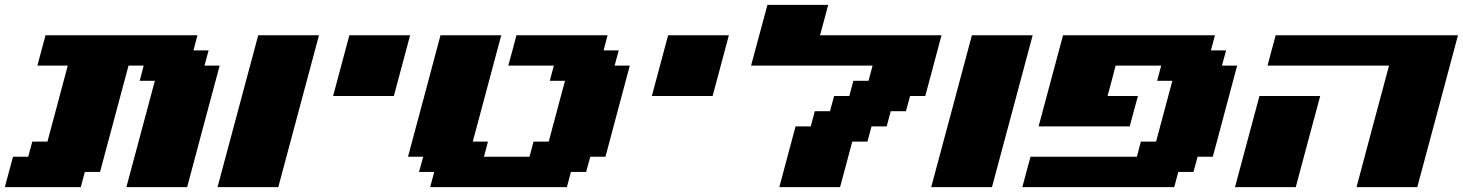

<svg xmlns="http://www.w3.org/2000/svg" viewBox="-20 -770 6019 790"><path d="M500 0H750Q772 -83 816.7 -250Q861.3 -417 883.8 -500H821.3L838.4 -562.5H775.9L792.5 -625H167.5Q161.6 -604 150.4 -562.3Q139.2 -520.5 133.8 -500H258.8L175.3 -187.5H112.8L96.2 -125H33.7Q27.8 -104 16.6 -62.5Q5.4 -21 0 0H312.5L329.1 -62.5H391.6L508.8 -500H571.3L554.7 -437.5H617.2Z M875 0H1125Q1152.8 -104 1208.7 -312.3Q1264.6 -520.5 1292.5 -625H1042.5Q1014.6 -520.5 958.7 -312.3Q902.8 -104 875 0Z M1350.6 -375H1600.6Q1611.8 -416.5 1634 -500Q1656.2 -583.5 1667.5 -625H1417.5Q1406.2 -583.5 1384 -500Q1361.8 -416.5 1350.6 -375Z M1750 0H2312.5L2329.1 -62.5H2391.6L2408.7 -125H2471.2Q2487.8 -187.5 2521.2 -312.5Q2554.7 -437.5 2571.3 -500H2508.8L2525.9 -562.5H2463.4L2480 -625H2105Q2099.6 -604 2088.4 -562.3Q2077.1 -520.5 2071.3 -500H2258.8L2242.2 -437.5H2304.7Q2293.5 -396 2271.2 -312.5Q2249 -229 2237.8 -187.5H2175.3L2158.7 -125H1971.2L1987.8 -187.5H1925.3L2042.5 -625H1792.5Q1770.5 -542 1725.8 -375Q1681.2 -208 1658.7 -125H1721.2L1704.1 -62.5H1766.6Z M2662.1 -375H2912.1Q2923.3 -416.5 2945.6 -500Q2967.8 -583.5 2979 -625H2729Q2717.8 -583.5 2695.6 -500Q2673.3 -416.5 2662.1 -375Z M3186.5 0H3436.5L3486.8 -187.5H3549.3L3565.9 -250H3628.4L3645 -312.5H3707.5L3724.6 -375H3787.1Q3798.3 -416.5 3820.6 -500Q3842.8 -583.5 3854 -625H3354Q3359.9 -646 3371.1 -687.7Q3382.3 -729.5 3387.7 -750H3137.7Q3126.5 -708.5 3104 -625Q3081.5 -541.5 3070.3 -500H3570.3L3553.7 -437.5H3491.2L3474.6 -375H3412.1L3395 -312.5H3332.5L3315.9 -250H3253.4Q3242.2 -208 3220 -125Q3197.8 -42 3186.5 0Z M3811.5 0H4061.5Q4089.4 -104 4145.3 -312.3Q4201.2 -520.5 4229 -625H3979Q3951.2 -520.5 3895.3 -312.3Q3839.4 -104 3811.5 0Z M4186.5 0H4811.5L4828.1 -62.5H4890.6L4907.7 -125H4970.2Q4987.3 -187.5 5020.3 -312.5Q5053.2 -437.5 5070.3 -500H5007.8L5024.9 -562.5H4962.4L4979 -625H4354Q4337.4 -562.5 4303.7 -437.5Q4270 -312.5 4253.4 -250H4628.4Q4633.8 -270.5 4645 -312.3Q4656.2 -354 4662.1 -375H4537.1Q4543 -396 4554 -437.5Q4564.9 -479 4570.3 -500H4757.8L4741.2 -437.5H4803.7Q4792.5 -396 4770.3 -312.5Q4748 -229 4736.8 -187.5H4674.3L4657.7 -125H4220.2Q4214.4 -104 4203.1 -62.5Q4191.9 -21 4186.5 0Z M5561.5 0H5811.5Q5839.4 -104 5895.3 -312.3Q5951.2 -520.5 5979 -625H5229Q5223.1 -604 5211.9 -562.3Q5200.7 -520.5 5195.3 -500H5695.3Q5672.9 -417 5628.2 -250Q5583.5 -83 5561.5 0ZM5061.5 0H5311.5Q5328.1 -62.5 5361.6 -187.5Q5395 -312.5 5412.1 -375H5162.1Q5145.5 -312.5 5111.8 -187.5Q5078.1 -62.5 5061.5 0Z"/></svg>

Font: Faithful 32x
Style: BoldOblique
Weight: 400
Foundry: Faithful Resource Pack
Version: Version 1.0; January 27, 2023